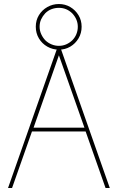

<svg xmlns="http://www.w3.org/2000/svg" viewBox="-20 -935 584 955"><path d="M273 -915Q242 -915 215.5 -900Q189 -885 173.5 -859.5Q158 -834 158 -802Q158 -770 173.5 -744Q189 -718 215.5 -703Q242 -688 273 -688Q304 -688 329.5 -703Q355 -718 370.5 -744Q386 -770 386 -802Q386 -834 370.5 -859.5Q355 -885 329.5 -900Q304 -915 273 -915ZM273 -896Q311 -896 339 -869Q367 -839 367 -802Q367 -783 360 -765.5Q353 -748 339 -734Q325 -721 308.5 -714Q292 -707 273 -707Q254 -707 237 -714Q220 -721 207 -733Q194 -746 185.5 -764Q177 -782 177 -802Q177 -822 184.5 -838.5Q192 -855 205 -869Q219 -883 236.5 -889.5Q254 -896 273 -896ZM526 0 280 -700H266L20 0H40L139 -281H406L505 0ZM147 -300 273 -660 400 -300Z"/></svg>

Font: Advent Pro Thin
Style: Regular
Weight: 250
Version: Version 3.000